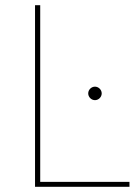

<svg xmlns="http://www.w3.org/2000/svg" viewBox="-20 -720 539 740"><path d="M115 0H479V-19H135V-700H115ZM346 -334C360 -334 372 -346 372 -360C372 -374 360 -386 346 -386C332 -386 320 -374 320 -360C320 -346 332 -334 346 -334Z"/></svg>

Font: Chess Sans Thin
Style: Regular
Weight: 100
Designer: Wolf Bōese
Foundry: Wolf Bōese
Version: Version 7.223;Glyphs 3.3 (3306)